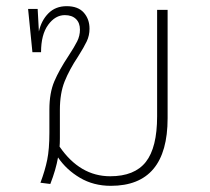

<svg xmlns="http://www.w3.org/2000/svg" viewBox="-20 -592 680 622"><path d="M523 -560V-209Q523 10 339 10Q283 10 239 -16Q195 -42 168 -82Q161 -42 143 4L111 0Q126 -40 133 -74.5Q140 -109 140 -162V-237Q140 -291 156 -328.5Q172 -366 202 -411Q221 -440 230 -458Q239 -476 239 -496Q239 -518 226 -530.5Q213 -543 190 -543Q159 -543 136 -511.5Q113 -480 113 -423H85L71 -563H102L106 -490Q114 -526 137 -549Q160 -572 196 -572Q233 -572 251.5 -551Q270 -530 270 -499Q270 -477 261 -458Q252 -439 233 -409Q205 -367 189.5 -328.5Q174 -290 174 -236V-144Q174 -126 173 -117Q239 -21 337 -21Q416 -21 452.5 -67.5Q489 -114 489 -215V-560Z"/></svg>

Font: FiraGO UltraLight
Style: Regular
Weight: 200
Designer: bBox Type
Foundry: bBox Type GmbH
Version: Version 1.001